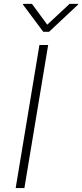

<svg xmlns="http://www.w3.org/2000/svg" viewBox="-20 -956 418 976"><path d="M224.8 -727.3 104 0H59.7L180.4 -727.3ZM142.4 -936.4 220.2 -830.6 333.8 -936.4H378.2L377.1 -932.9L229.4 -794.4H199.9L96.6 -932.9L98 -936.4Z"/></svg>

Font: Inter Extra Light  BETA
Style: Italic
Weight: 200
Italic angle: 9.39999°
Designer: Rasmus Andersson
Foundry: rsms
Version: Version 3.011;git-f93a4a705